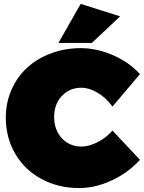

<svg xmlns="http://www.w3.org/2000/svg" viewBox="-20 -955 738 985"><path d="M9.8 -352.1Q9.8 -428.2 38.8 -494.4Q67.9 -560.5 118.9 -607.4Q169.9 -654.3 241.5 -681.2Q313 -708 395 -708Q476.1 -708 558.1 -672.6Q640.1 -637.2 694.8 -578.1L698.2 -575.2L557.1 -408.2L553.2 -413.1Q522.9 -454.6 480 -479.7Q437 -504.9 397.9 -504.9Q336.9 -504.9 297.4 -462.9Q257.8 -420.9 257.8 -355Q257.8 -288.6 297.4 -245.8Q336.9 -203.1 397.9 -203.1Q434.6 -203.1 477.3 -224.1Q520 -245.1 553.2 -280.8L557.1 -285.2L698.2 -134.8L694.8 -131.8Q635.3 -67.4 551.8 -28.8Q468.3 9.8 386.2 9.8Q278.8 9.8 192.6 -36.9Q106.4 -83.5 58.1 -166.3Q9.8 -249 9.8 -352.1ZM279.8 -734.9 394 -935.1 596.2 -871.1 451.2 -734.9Z"/></svg>

Font: Trueno UltraBlack
Style: Regular
Weight: 950
Designer: Julieta Ulanovsky
Foundry: Julieta Ulanovsky
Version: Version 3.001b | FøM Fix